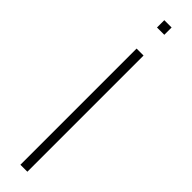

<svg xmlns="http://www.w3.org/2000/svg" viewBox="-305 -844 818 818"><g transform="rotate(45 104.0 -434.5)"><path d="M83 0V-700H125V0ZM81 -825V-869H125V-825Z"/></g></svg>

Font: Panamera Light
Style: Regular
Weight: 300
Designer: Bastien Sozeau
Foundry: NBR — Bastien Sozeau
Version: Version 3.002; ttfautohint (v1.8.4.7-5d5b);gftools[0.9.33]